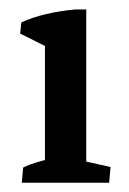

<svg xmlns="http://www.w3.org/2000/svg" viewBox="-20 -393 277 413"><path d="M76.7 -2.9V-333.5L165.5 -342.8V-2.9ZM76.7 -249.5V-312L90.8 -287.1L23.4 -320.8L25.9 -344.7Q48.8 -355.5 78.6 -362.5Q108.4 -369.6 141.1 -372.6H165.5V-294.9ZM26.9 0 29.8 -32.7Q42 -38.6 56.9 -43.2Q71.8 -47.9 89.4 -51.8L76.7 -12.2V-82H165.5V-12.2L154.8 -47.9L217.8 -33.7L214.8 0Z"/></svg>

Font: Markazi Text Medium
Style: Regular
Weight: 500
Designer: Borna Izadpanah (Arabic designer), Fiona Ross (Arabic design director) and Florian Runge (Latin designer)
Foundry: Borna Izadpanah and Florian Runge
Version: Version 1.001